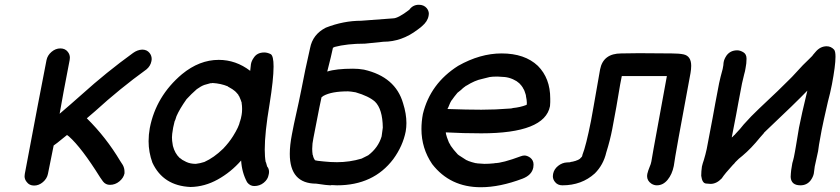

<svg xmlns="http://www.w3.org/2000/svg" viewBox="-20 -767 3523 805"><path d="M123 11Q103 11 92 -4Q83 -15 83 -28Q83 -33 84 -38Q146 -368 175 -515Q179 -535 196 -549.5Q213 -564 233 -564Q253 -564 264 -550Q273 -539 273 -525Q273 -520 272 -515Q243 -366 230 -290Q277 -330 323 -371Q426 -464 538 -545Q556 -558 576 -559Q596 -559 607 -545Q616 -534 616 -519Q616 -515 615 -511Q611 -490 594 -476Q482 -395 379 -301L344 -271Q425 -191 484 -92L495 -75Q502 -62 502 -47V-40Q498 -21 480.5 -6.5Q463 8 441 8Q423 8 412 -6L400 -23Q322 -148 269 -195L261 -201Q207 -157 205 -157L181 -38Q177 -18 160 -3.5Q143 11 123 11Z M702 -204 701 -208Q702 -207 702 -204ZM801 -80Q819 -82 837 -88Q877 -106 915 -143Q916 -143 916 -144Q940 -169 957 -196Q982 -236 986 -258Q990 -267 993 -285Q995 -297 995 -307V-313Q995 -323 993 -336L994 -337H993Q991 -345 983 -363Q980 -366 979 -370Q967 -384 965 -385Q956 -393 939 -402Q936 -403 935 -405Q906 -417 871 -419Q869 -418 862 -418L837 -411Q823 -406 805 -393Q782 -373 762 -351Q733 -310 720 -280Q714 -260 712 -258L706 -232L702 -206Q701 -199 701 -191Q701 -177 704 -161Q704 -159 705 -155Q713 -124 733 -105Q737 -103 744 -97L761 -88Q778 -80 801 -80ZM986 -258 987 -259 988 -263ZM779 17Q664 12 619 -85Q603 -129 603 -175Q603 -202 608 -230Q634 -364 743 -456Q816 -516 897 -516Q969 -516 1029 -470L1032 -497Q1034 -511 1044 -525Q1058 -547 1088 -547Q1101 -547 1115 -540Q1127 -533 1127 -488Q1127 -435 1110 -329Q1090 -211 1090 -140Q1090 -109 1094 -87H1095L1100 -69Q1108 -60 1108 -46Q1108 -40 1106 -33Q1103 -15 1086 -1Q1069 13 1046 13Q1028 13 1016 -3Q994 -44 991 -94Q948 -45 893 -14.5Q838 16 779 17Z M1393 -87Q1446 -87 1496 -102L1524 -116Q1566 -148 1580 -195L1585 -232Q1584 -310 1552 -341Q1526 -364 1471 -380Q1448 -384 1439 -384Q1370 -384 1336 -365Q1329 -359 1328 -359Q1327 -359 1294 -188Q1289 -165 1289 -143Q1289 -130 1291 -117Q1292 -117 1292 -116Q1294 -104 1301 -95Q1305 -93 1338 -90Q1365 -87 1393 -87ZM1393 10 1371 9 1365 10Q1352 10 1306 3Q1195 3 1195 -122Q1195 -158 1204 -204Q1212 -247 1222 -290.5Q1232 -334 1244 -394Q1258 -469 1280 -565Q1291 -623 1346 -651Q1420 -680 1494 -680L1628 -690Q1649 -690 1696 -726Q1711 -747 1736 -747Q1757 -747 1769 -733Q1778 -722 1778 -709Q1778 -705 1777 -701Q1773 -677 1749 -657Q1749 -656 1730 -642Q1664 -592 1588 -592L1510 -584Q1435 -584 1382 -570Q1382 -569 1380 -568.5Q1378 -568 1376 -567Q1370 -537 1352 -467Q1389 -479 1460 -479Q1484 -479 1506 -475Q1638 -445 1670 -334Q1684 -290 1684 -251Q1684 -233 1681 -216Q1669 -155 1629 -100Q1546 10 1393 10Z M1996 18Q1867 18 1792 -79Q1747 -145 1747 -226Q1747 -257 1753 -289Q1784 -417 1901 -491Q1993 -543 2083 -543Q2180 -543 2235 -491Q2287 -439 2287 -354V-339Q2287 -331 2286 -322Q2264 -208 1998 -208Q1922 -208 1849 -212L1850 -205L1854 -191L1862 -170L1869 -158V-157Q1882 -138 1899 -120L1904 -116L1935 -96Q1936 -96 1937.5 -95Q1939 -94 1941 -93.5Q1943 -93 1944 -92Q1957 -87 1974 -83Q1979 -83 1981 -82L2011 -80Q2030 -80 2049 -82Q2054 -82 2054 -83Q2086 -83 2164 -112Q2172 -115 2179 -115Q2190 -115 2203 -106Q2217 -95 2217 -77Q2217 -71 2216 -65Q2210 -33 2171 -18Q2076 18 1996 18ZM1998 -307Q2057 -307 2119 -312Q2123 -313 2128 -313Q2128 -314 2130 -314Q2161 -317 2187 -327H2188Q2189 -330 2189 -335Q2189 -346 2185 -365V-367Q2185 -369 2184 -370V-371Q2179 -389 2173 -397V-398Q2167 -408 2159 -416L2157 -418Q2146 -428 2134 -433L2130 -435Q2114 -442 2097 -444L2066 -446Q2044 -446 2033 -444L2001 -436Q1971 -430 1936 -408Q1933 -408 1929 -403H1928Q1920 -397 1913 -390L1898 -378Q1883 -360 1875 -348L1874 -347Q1874 -346 1873 -346Q1867 -336 1863.5 -326.5Q1860 -317 1856 -310Q1939 -307 1998 -307Z M2734 10Q2722 10 2711 3Q2693 -9 2693 -29Q2693 -33 2694 -38Q2697 -51 2704 -68Q2709 -79 2711 -90L2720 -142L2776 -448H2587L2580 -412Q2565 -319 2547 -226Q2538 -179 2522 -128Q2510 -76 2474 -40Q2419 10 2338 10Q2318 10 2307 -4Q2298 -15 2298 -28Q2298 -33 2299 -38Q2303 -58 2320 -71.5Q2337 -85 2357 -86Q2371 -86 2373 -88Q2382 -89 2391 -92Q2393 -92 2399 -95Q2401 -95 2407 -98.5Q2413 -102 2413.5 -103.5Q2414 -105 2416 -106Q2421 -111 2421 -113Q2421 -115 2422 -118Q2437 -155 2458 -261Q2464 -292 2469 -322L2496 -476Q2509 -543 2585 -543L2659 -544Q2732 -544 2796 -543Q2827 -543 2846 -539Q2878 -532 2878 -491Q2878 -477 2875 -460Q2811 -118 2805 -71Q2798 -36 2779 -13Q2760 10 2734 10Z M3336 10Q3297 10 3295 -25Q3296 -54 3302 -83Q3303 -88 3305.5 -95.5Q3308 -103 3313 -131L3317 -154Q3323 -193 3330 -232Q3340 -284 3365 -387Q3317 -337 3191 -218L3188 -215Q3184 -212 3182 -208L3167 -191Q3129 -144 3093 -114Q3077 -102 3063 -87Q3063 -86 3061.5 -85Q3060 -84 3059 -82Q3058 -80 3054 -77Q3019 -39 3006 -19Q2984 4 2959 4Q2956 4 2940 2.5Q2924 1 2920 -30Q2920 -49 2923 -69Q2926 -82 2931 -96Q2938 -119 2943 -142Q2975 -309 2979 -334L2995 -418Q3000 -442 3010 -478L3013 -495V-498Q3013 -501 3014 -506Q3016 -519 3026 -534Q3042 -556 3071 -556Q3083 -556 3096.5 -548Q3110 -540 3110 -521Q3110 -501 3106 -482Q3104 -468 3100 -455L3091 -417L3076 -338Q3071 -308 3048 -191L3050 -192L3058 -200Q3059 -200 3059.5 -201Q3060 -202 3061.5 -203Q3063 -204 3063 -205Q3086 -229 3098 -245Q3129 -280 3162 -311Q3256 -399 3290 -434L3301 -445L3314 -459Q3350 -499 3371 -518L3387 -534V-535L3399 -549Q3419 -573 3446 -573Q3464 -573 3477 -559Q3483 -552 3483 -529Q3483 -492 3468 -413Q3461 -377 3451 -340Q3431 -253 3425 -222L3414 -161L3410 -133L3396 -69L3392 -39Q3389 -25 3379 -11Q3363 10 3336 10Z"/></svg>

Font: Bad Comic
Style: Italic
Weight: 400
Italic angle: -11°
Designer: GGBotNet
Foundry: GGBotNet
Version: 0.95